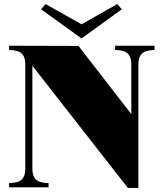

<svg xmlns="http://www.w3.org/2000/svg" viewBox="-20 -926 804 949"><path d="M549 -700V-679C587 -677 629 -674 629 -607V-362L368 -699L25 -700V-679C64 -677 105 -674 105 -607V-93C105 -26 64 -23 25 -21V0H220V-21C184 -23 140 -25 140 -93V-601L612 3H664V-607C664 -675 708 -677 744 -679V-700ZM183 -880 383 -736 582 -880 560 -906 383 -806 205 -906Z"/></svg>

Font: Sprat Black
Style: Regular
Weight: 900
Designer: Ethan Nakache
Foundry: Collletttivo
Version: Version 2.000;Glyphs 3.2 (3217)